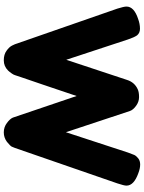

<svg xmlns="http://www.w3.org/2000/svg" viewBox="110 -890 778 1039"><g transform="rotate(90 499.5 -370.0)"><path d="M917 -729Q891 -739 870 -739Q850 -739 837 -729Q823 -718 818 -707Q811 -690 805 -673L695 -337L580 -684Q574 -701 552 -717Q530 -733 505 -733Q478 -733 463 -726Q425 -709 412 -668L303 -339L193 -673Q182 -706 171 -722Q158 -738 135 -738Q109 -738 82 -728Q15 -706 15 -665Q15 -651 26 -616L219 -61L226 -46Q234 -30 254 -16Q274 -1 306 -1Q338 -1 361 -24Q367 -30 377 -44Q384 -54 386 -61Q386 -63 397.5 -95.5Q409 -128 439 -217Q469 -306 499 -395L616 -50Q623 -34 645 -18Q667 -1 696 -1Q724 -1 747 -18Q769 -36 773 -44Q780 -60 780 -61L972 -616Q984 -652 984 -665Q984 -705 917 -729Z"/></g></svg>

Font: FredokaOneMacrons
Style: Regular
Weight: 500
Designer: ""
Foundry: ""
Version: ""